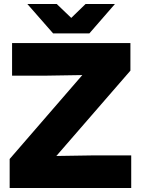

<svg xmlns="http://www.w3.org/2000/svg" viewBox="-20 -934 700 954"><path d="M28 0H632V-162H451L260 -159L628 -583V-720H40V-558H204L389 -561L28 -144ZM116 -914 244 -768H424L551 -914H405L334 -845L262 -914Z"/></svg>

Font: Aspekta 800
Style: Regular
Weight: 800
Designer: Ivo Dolenc
Version: Version 2.000